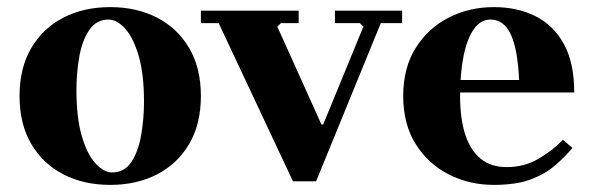

<svg xmlns="http://www.w3.org/2000/svg" viewBox="-20 -510 1663 540"><path d="M290 -490Q364 -490 421.5 -460.5Q479 -431 512 -375Q545 -319 545 -240Q545 -161 512 -105Q479 -49 421.5 -19.5Q364 10 290 10Q216 10 158.5 -19.5Q101 -49 68 -105Q35 -161 35 -240Q35 -319 68 -375Q101 -431 158.5 -460.5Q216 -490 290 -490ZM295 -25Q330 -25 349.5 -54.5Q369 -84 377 -130Q385 -176 385 -224Q385 -302 370 -353Q355 -404 332 -429.5Q309 -455 285 -455Q251 -455 231 -425.5Q211 -396 203 -350.5Q195 -305 195 -256Q195 -179 210 -127.5Q225 -76 248.5 -50.5Q272 -25 295 -25Z M922 -480H1111V-445H1051L869 0H804L595 -445H545V-480H820V-445H770L760 -435L884 -160H889L1002 -435L992 -445H922Z M1405 -40Q1455 -40 1495.5 -64Q1536 -88 1563 -117L1590 -94Q1569 -69 1541.5 -45Q1514 -21 1473 -5.5Q1432 10 1369 10Q1300 10 1242 -19.5Q1184 -49 1149 -105Q1114 -161 1114 -240Q1114 -319 1149 -375Q1184 -431 1242 -460.5Q1300 -490 1369 -490Q1434 -490 1485 -465Q1536 -440 1565.5 -387Q1595 -334 1595 -250H1239V-285H1440Q1436 -372 1416.5 -413.5Q1397 -455 1359 -455Q1332 -455 1313 -428.5Q1294 -402 1284 -353.5Q1274 -305 1274 -240Q1274 -176 1288.5 -131.5Q1303 -87 1332 -63.5Q1361 -40 1405 -40Z"/></svg>

Font: Brygada 1918
Style: Bold
Weight: 700
Designer: Mateusz Machalski | Borys Kosmynka | Przemek Hoffer
Foundry: NIEPODLEGLA 2018
Version: Version 3.006